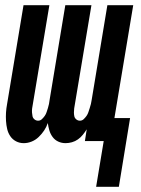

<svg xmlns="http://www.w3.org/2000/svg" viewBox="-20 -540 540 735"><path d="M348 175 377 0H305L312 -45Q305 -34 297 -24Q289 -14 278.5 -6.5Q268 1 255.5 4.5Q243 8 231 8Q216 8 203 2Q190 -4 181.5 -15.5Q173 -27 169 -40.5Q165 -54 163 -69Q158 -54 149 -40.5Q140 -27 128 -15.5Q116 -4 101 2Q86 8 71 8Q55 8 41.5 1Q28 -6 19.5 -18.5Q11 -31 7.5 -46Q4 -61 3 -77Q2 -93 3 -109Q4 -125 7 -141L70 -520H169L103 -125Q102 -117 102.5 -109.5Q103 -102 104.5 -95Q106 -88 112 -83Q118 -78 126 -78Q134 -78 140 -83.5Q146 -89 151 -96Q156 -103 158.5 -111Q161 -119 163.5 -126.5Q166 -134 167.5 -142Q169 -150 170 -158L230 -520H330L264 -125Q263 -117 263 -109.5Q263 -102 264.5 -95Q266 -88 272 -83Q278 -78 286 -78Q294 -78 300 -83.5Q306 -89 311 -96Q316 -103 318.5 -111Q321 -119 323.5 -126.5Q326 -134 328 -142Q330 -150 331 -158L391 -520H490L418 -88H478L435 175Z"/></svg>

Font: Iosevka Curly Semibold
Style: Italic
Weight: 600
Italic angle: -9°
Monospace: yes
Designer: Belleve Invis
Foundry: Belleve Invis
Version: Version 22.1.2; ttfautohint (v1.8.4)